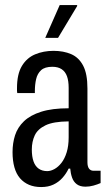

<svg xmlns="http://www.w3.org/2000/svg" viewBox="-20 -744 430 776"><path d="M146.4 12Q118.8 12 97.5 3Q76.2 -6 60.9 -23.5Q45.7 -41.1 38.2 -67.9Q30.7 -94.6 30.7 -129.2Q30.7 -165.9 41 -197.7Q51.4 -229.5 76.9 -254Q102.5 -278.5 146.6 -292.4Q190.8 -306.4 257.5 -306.4V-388.9Q257.5 -416.9 250.8 -435.6Q244.1 -454.3 229.4 -464.2Q214.6 -474.1 191.6 -474.1Q161.2 -474.1 146.2 -460.4Q131.2 -446.6 126.1 -424.5Q120.9 -402.4 120.9 -374.9V-367.8H49.7Q48.7 -372.3 48.7 -377Q48.7 -381.8 48.7 -387.7Q48.7 -444.6 68.5 -477.4Q88.3 -510.3 122 -524.4Q155.8 -538.5 196.3 -538.5Q236.6 -538.5 267.6 -525.2Q298.6 -511.8 316 -478.8Q333.4 -445.8 333.4 -386.2V-88.2Q333.4 -70.9 339.9 -62.4Q346.4 -53.9 357.6 -53.9H386.6V-4.1Q373.9 1.5 357.9 6Q342 10.5 325.3 10.5Q303.6 10.5 290.4 0.6Q277.2 -9.3 271.3 -26.2Q265.4 -43.1 263.8 -62.6H257.4Q247.4 -41.8 232.1 -24.8Q216.9 -7.9 195.9 2Q174.9 12 146.4 12ZM170.7 -52.4Q185.1 -52.4 200.3 -60.9Q215.5 -69.3 228.5 -85.9Q241.5 -102.5 249.5 -128.4Q257.5 -154.3 257.5 -189.2V-253.4Q196 -252.9 164.1 -237.6Q132.2 -222.2 120.4 -196.8Q108.6 -171.3 108.6 -139.7Q108.6 -111.1 115.5 -91.6Q122.4 -72.2 136.4 -62.3Q150.5 -52.4 170.7 -52.4ZM162.9 -591 221.3 -723.5H291.8V-719.5L214.6 -591Z"/></svg>

Font: Archivo SemiBold ExtraCondensed
Style: Regular
Weight: 600
Width: 2
Version: Version 2.001